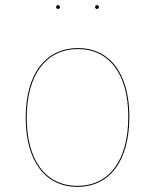

<svg xmlns="http://www.w3.org/2000/svg" viewBox="-20 -713 599 742"><path d="M204.2 -693.1C199.4 -693.1 196.9 -689.5 196.9 -685.7C196.9 -681.9 199.4 -678.4 204.2 -678.4C209.1 -678.4 211.6 -681.9 211.6 -685.7C211.6 -689.5 209.1 -693.1 204.2 -693.1ZM354.9 -693.1C350.1 -693.1 347.5 -689.5 347.5 -685.7C347.5 -681.9 350.1 -678.4 354.9 -678.4C359.7 -678.4 362.3 -681.9 362.3 -685.7C362.3 -689.5 359.7 -693.1 354.9 -693.1ZM281 -527.2C159.6 -527.2 79.3 -431 79.3 -258.1C79.3 -91 154.6 9.1 279.1 9.1C402.4 9.1 479.9 -89 479.9 -262C479.9 -429.5 403.5 -527.2 281 -527.2ZM281 -523.4C401.4 -523.4 475.8 -427.3 475.8 -262C475.8 -90.9 400.2 5.2 279.1 5.2C156.9 5.2 83.3 -92.9 83.3 -258.1C83.3 -429.2 161.8 -523.3 281 -523.3Z"/></svg>

Font: Fira Sans Four
Style: Regular
Weight: 100
Designer: Carrois Corporate & Edenspiekermann AG
Foundry: Carrois Corporate GbR & Edenspiekermann AG
Version: Version 4.203;PS 004.203;hotconv 1.0.88;makeotf.lib2.5.64775